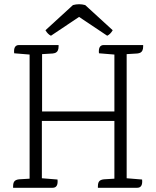

<svg xmlns="http://www.w3.org/2000/svg" viewBox="-20 -888 739 908"><path d="M629 0H443V-8Q443 -30 456 -36Q462 -39 471 -40L521 -43V-316H178V-45L252 -39Q256 0 229 0H42V-8Q42 -30 55 -36Q61 -39 70 -40L120 -43V-630L47 -636Q43 -675 70 -675H257V-668Q257 -646 244 -639Q238 -636 229 -635L179 -632V-361H521V-630L448 -636Q444 -675 471 -675H657V-668Q657 -646 644 -639Q638 -636 629 -635L579 -632V-45L652 -39Q656 0 629 0ZM354 -808 221 -719Q206 -726 195 -745L325 -864Q354 -872 383 -864L513 -745Q502 -726 487 -719Z"/></svg>

Font: Karma Light
Style: Regular
Weight: 300
Designer: Joana Correia
Foundry: Indian Type Foundry
Version: Version 1.202;PS 1.0;hotconv 1.0.78;makeotf.lib2.5.61930; tt